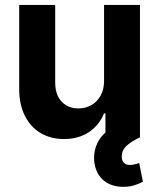

<svg xmlns="http://www.w3.org/2000/svg" viewBox="-20 -550 637 769"><path d="M396.8 -530.3H540.6V0H402.3V-95.9H396.5Q377.6 -48.5 336.1 -20.8Q294.7 6.8 235.9 6.8Q182.9 6.8 142.4 -17.3Q101.9 -41.4 79.4 -86.6Q56.9 -131.8 56.9 -192.8V-530.3H201.1V-218Q201.1 -187 212.4 -163.9Q223.8 -140.8 244.9 -128.3Q266 -115.7 293.7 -115.7Q321.5 -115.7 345 -128.5Q368.5 -141.3 382.7 -166.5Q396.8 -191.8 396.8 -226.1ZM358.9 106.9Q353.9 78.9 360.5 50.2Q367.1 21.5 385.8 -2.1Q404.6 -25.8 434.3 -39.2L540.6 0Q504.1 17.5 485.8 35Q467.6 52.5 467.6 76.4Q467.6 93 475.9 101.9Q484.2 110.7 501 110.7Q507.6 110.7 514 109.3Q520.4 107.9 526 106.5Q532.3 104.2 537.5 102.9L552.2 177.3Q537.8 186 517.9 192.2Q498 198.3 474 198.3Q427.8 198.3 397.4 174.4Q367 150.5 358.9 106.9Z"/></svg>

Font: WEMIX Pretendard Variable
Style: Regular
Weight: 400
Designer: Base glyphs from Inter by Rasmus Andersson; Hangeul glyphs from Noto Sans CJK(Source Han Sans) by Jang Soo-young and Kan
Foundry: Kil Hyung-jin
Version: Version 1.000;Glyphs 3.2 (3208)